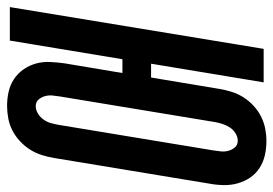

<svg xmlns="http://www.w3.org/2000/svg" viewBox="-152 -646 791 556"><g transform="rotate(90 244.0 -367.5)"><path d="M272 8Q251 8 231 3.5Q211 -1 194.5 -12Q178 -23 166.5 -39.5Q155 -56 149.5 -75.5Q144 -95 145 -116.5Q146 -138 149 -159L177 -326H137L83 0H-14L107 -735H204L150 -409H190L223 -607Q226 -625 231.5 -642.5Q237 -660 247 -676Q257 -692 271.5 -705.5Q286 -719 303 -727.5Q320 -736 338 -739.5Q356 -743 374 -743Q395 -743 415 -738.5Q435 -734 452 -723Q469 -712 480 -695.5Q491 -679 496.5 -659.5Q502 -640 501.5 -618.5Q501 -597 497 -576L423 -128Q420 -110 414.5 -92.5Q409 -75 399 -59Q389 -43 374.5 -29.5Q360 -16 343.5 -7.5Q327 1 308.5 4.5Q290 8 272 8ZM273 -75Q284 -75 294.5 -81.5Q305 -88 312 -98Q319 -108 322 -119Q325 -130 327 -141L401 -589Q403 -601 404 -612Q405 -623 402 -633.5Q399 -644 392 -652Q385 -660 373 -660Q362 -660 351.5 -653.5Q341 -647 334.5 -637Q328 -627 324.5 -616Q321 -605 319 -594L245 -146Q243 -134 242 -123Q241 -112 244 -101.5Q247 -91 254 -83Q261 -75 273 -75Z"/></g></svg>

Font: Iosevka Term Curly
Style: Bold Italic
Weight: 700
Italic angle: -9°
Designer: Belleve Invis
Foundry: Belleve Invis
Version: Version 32.3.0